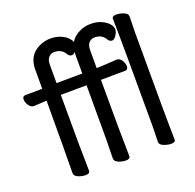

<svg xmlns="http://www.w3.org/2000/svg" viewBox="-128 -848 1017 999"><g transform="rotate(-20 381.0 -348.5)"><path d="M181 17Q162 17 141 8.5Q120 0 120 -17Q122 -116 122 -417L51 -413Q35 -413 23.5 -430Q12 -447 12 -463Q12 -482 30 -482Q104 -482 122 -483V-589Q122 -668 187 -699Q216 -714 250 -714Q284 -714 309.5 -702.5Q335 -691 348 -675Q357 -665 360 -655Q376 -683 409 -699Q439 -714 473 -714Q507 -714 532.5 -702.5Q558 -691 571.5 -675Q585 -659 585 -644Q585 -629 573.5 -611.5Q562 -594 550 -594Q537 -594 528 -608Q510 -641 468 -641Q451 -641 438 -628Q425 -615 425 -585V-487Q451 -487 537 -493Q554 -493 565 -476Q576 -459 576 -443Q576 -423 558 -423Q475 -423 462 -422H425Q425 -105 428 1Q428 17 404 17Q385 17 364 8.5Q343 0 343 -17L345 -116V-421L202 -420Q202 -105 205 1Q205 17 181 17ZM202 -485 345 -486V-589Q345 -597 346 -605Q337 -594 327 -594Q314 -594 305 -608Q287 -641 245 -641Q228 -641 215 -628Q202 -615 202 -585ZM656 16Q637 16 615 7.5Q593 -1 593 -17L595 -105Q595 -592 592 -699Q592 -714 616 -714Q635 -714 656.5 -705.5Q678 -697 678 -681L676 -592Q676 -105 679 1Q679 16 656 16Z"/></g></svg>

Font: LXGW WenKai TC
Style: Bold
Weight: 700
Designer: LXGW / Fontworks Inc.
Foundry: LXGW / Fontworks Inc.
Version: Version 1.330;April 28, 2024